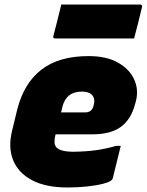

<svg xmlns="http://www.w3.org/2000/svg" viewBox="-20 -812 648 849"><path d="M372 -564Q450 -564 501 -535.5Q552 -507 573 -461.5Q594 -416 581 -365L577 -351Q560 -285 515 -251.5Q470 -218 388 -218H226L225 -215Q221 -199 221 -185Q221 -171 228 -162Q245 -141 305 -141Q364 -142 406 -148Q448 -154 494 -167H514Q505 -132 496.5 -96Q488 -60 479 -25Q478 -20 474 -16Q465 -7 436 0.5Q407 8 366 12.5Q325 17 278 17Q183 17 122 -15Q61 -47 38 -104Q15 -161 34 -236L56 -327Q85 -443 162.5 -503.5Q240 -564 372 -564ZM342 -407Q273 -407 256 -340L250 -315H357Q371 -315 380.5 -322Q390 -329 394 -346Q402 -374 388 -391Q374 -407 342 -407ZM251 -792H599Q610 -792 608 -781Q601 -752 591 -711.5Q581 -671 573 -642H224Q213 -642 216 -653Q224 -682 234 -722.5Q244 -763 251 -792Z"/></svg>

Font: Recursive Sn Lnr St Blk
Style: Italic
Weight: 900
Italic angle: -15°
Version: Version 1.079;hotconv 1.0.112;makeotfexe 2.5.65598; ttfautoh